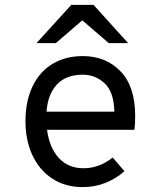

<svg xmlns="http://www.w3.org/2000/svg" viewBox="-20 -752 656 784"><path d="M529 -222H172Q182 -148 220.5 -106.5Q259 -65 321 -65Q386 -65 440 -109L488 -53Q455 -23 411 -5.5Q367 12 318 12Q246 12 193 -23Q140 -58 112 -119Q84 -180 84 -256Q84 -339 113 -399.5Q142 -460 195 -491.5Q248 -523 318 -523Q412 -523 472 -461Q532 -399 532 -278Q532 -245 529 -222ZM447 -296Q445 -377 407 -412Q369 -447 318 -447Q250 -447 212.5 -407Q175 -367 170 -296ZM316 -669 208 -576H129L271 -732H362L503 -576H424Z"/></svg>

Font: Overpass Mono
Style: Regular
Weight: 400
Monospace: yes
Designer: Delve Withrington, Dave Bailey
Foundry: Delve Fonts
Version: Version 1.000;DELV;Overpass